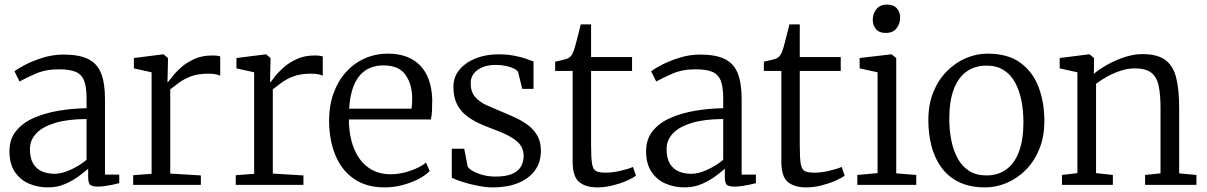

<svg xmlns="http://www.w3.org/2000/svg" viewBox="-20 -803 5245 834"><path d="M188 11Q143.5 11 105.5 -5.5Q67.5 -22 44.2 -56.8Q21 -91.5 21 -146Q21 -198.5 49.8 -234Q78.5 -269.5 126.8 -290.8Q175 -312 234.5 -322Q294 -332 356 -333V-375Q356 -424.5 345.5 -452Q335 -479.5 309 -490.8Q283 -502 236 -502Q177.5 -502 133.2 -482.2Q89 -462.5 65 -449L43 -493Q52 -501.5 84.5 -519Q117 -536.5 162.5 -551.2Q208 -566 256 -566Q322.5 -566 362 -547Q401.5 -528 418.8 -485.5Q436 -443 436 -373V-44.5H498V-7.5Q487 -4.5 471 -1Q455 2.5 437.5 5Q420 7.5 405 7.5Q383.5 7.5 373.2 1Q363 -5.5 363 -34.5V-70Q350.5 -59 325.2 -39.8Q300 -20.5 265 -4.8Q230 11 188 11ZM218 -48Q248 -48 287 -65.8Q326 -83.5 356 -109V-286Q273 -285.5 218.5 -268.8Q164 -252 137 -223Q110 -194 110 -156Q110 -116 124.2 -92.2Q138.5 -68.5 163 -58.2Q187.5 -48 218 -48Z M558.5 0V-42L638.5 -48V-489L561.5 -506V-551L688.5 -567H690.5L709.5 -551V-535L707.5 -446H709.5Q714 -451 727.8 -469.2Q741.5 -487.5 765.2 -509Q789 -530.5 823 -546.2Q857 -562 901.5 -562Q916 -562 923.8 -560.8Q931.5 -559.5 936.5 -558V-474Q933.5 -476.5 919.8 -479.8Q906 -483 885.5 -483Q839 -483 807.8 -470.8Q776.5 -458.5 755.8 -442.5Q735 -426.5 719.5 -415V-49L852.5 -41V0Z M1004 0V-42L1084 -48V-489L1007 -506V-551L1134 -567H1136L1155 -551V-535L1153 -446H1155Q1159.5 -451 1173.2 -469.2Q1187 -487.5 1210.8 -509Q1234.5 -530.5 1268.5 -546.2Q1302.5 -562 1347 -562Q1361.5 -562 1369.2 -560.8Q1377 -559.5 1382 -558V-474Q1379 -476.5 1365.2 -479.8Q1351.5 -483 1331 -483Q1284.5 -483 1253.2 -470.8Q1222 -458.5 1201.2 -442.5Q1180.5 -426.5 1165 -415V-49L1298 -41V0Z M1650.5 11Q1571.5 11 1517.8 -26Q1464 -63 1436.8 -128.8Q1409.5 -194.5 1409.5 -280Q1409.5 -344.5 1428.8 -397.8Q1448 -451 1482.5 -489.5Q1517 -528 1563.8 -549Q1610.5 -570 1665.5 -570Q1754 -570 1804 -519.5Q1854 -469 1857.5 -372Q1857.5 -343.5 1856.5 -322Q1855.5 -300.5 1851.5 -284H1495.5Q1495.5 -233.5 1507 -190Q1518.5 -146.5 1541.2 -114.2Q1564 -82 1598 -64Q1632 -46 1676.5 -46Q1719.5 -46 1763.5 -61.5Q1807.5 -77 1830.5 -97L1846.5 -60Q1827.5 -40.5 1796.2 -24.5Q1765 -8.5 1727 1.2Q1689 11 1650.5 11ZM1496.5 -331H1767.5Q1769 -339 1769.8 -352.5Q1770.5 -366 1770.5 -375Q1770.5 -436.5 1741.5 -477.8Q1712.5 -519 1645.5 -519Q1615.5 -519 1589.8 -509Q1564 -499 1544.2 -477Q1524.5 -455 1512.2 -419Q1500 -383 1496.5 -331Z M2122.5 11Q2091.5 11 2055.8 4Q2020 -3 1989.2 -12.8Q1958.5 -22.5 1942.5 -31V-157H1996.5L2011.5 -79Q2018.5 -68.5 2036.8 -58.5Q2055 -48.5 2080 -42.2Q2105 -36 2132.5 -36Q2177 -36 2203.8 -47.2Q2230.5 -58.5 2242.5 -78.8Q2254.5 -99 2254.5 -126Q2254.5 -155.5 2237.8 -176.2Q2221 -197 2187.8 -214Q2154.5 -231 2104.5 -249Q2052.5 -268 2018 -291.5Q1983.5 -315 1966.5 -347.2Q1949.5 -379.5 1949.5 -425Q1949.5 -469 1976.2 -500.8Q2003 -532.5 2047.2 -549.8Q2091.5 -567 2143.5 -567Q2183 -567 2213.8 -561Q2244.5 -555 2265.8 -547.5Q2287 -540 2297.5 -536V-417H2248.5L2230.5 -490Q2225.5 -499 2210.8 -506Q2196 -513 2176 -517Q2156 -521 2135.5 -521Q2102 -521.5 2077 -511.5Q2052 -501.5 2038.2 -483.8Q2024.5 -466 2024.5 -442Q2024.5 -404 2043.8 -382Q2063 -360 2093.2 -346.2Q2123.5 -332.5 2156.5 -319Q2189.5 -305.5 2220.5 -291Q2251.5 -276.5 2276 -257.5Q2300.5 -238.5 2315 -212Q2329.5 -185.5 2329.5 -148Q2329.5 -98 2303.5 -62.5Q2277.5 -27 2230.8 -8Q2184 11 2122.5 11Z M2574.5 11Q2525 11 2496.2 -12Q2467.5 -35 2467.5 -101V-495H2391.5V-535Q2400.5 -537 2412.5 -539.8Q2424.5 -542.5 2435 -545.5Q2445.5 -548.5 2449.5 -551Q2455 -554.5 2458.8 -558.5Q2462.5 -562.5 2465.8 -568.2Q2469 -574 2472 -582.5Q2476.5 -594.5 2482.8 -618.5Q2489 -642.5 2494.8 -665.2Q2500.5 -688 2502.5 -697H2547.5V-555H2725.5V-495H2547.5V-172Q2547.5 -116.5 2551.8 -91.5Q2556 -66.5 2569.5 -59.8Q2583 -53 2610.5 -53Q2641.5 -53 2677.2 -61.5Q2713 -70 2729.5 -78L2742.5 -40Q2728 -29 2700.8 -17.2Q2673.5 -5.5 2640.2 2.8Q2607 11 2574.5 11Z M2953.5 11Q2909 11 2871 -5.5Q2833 -22 2809.8 -56.8Q2786.5 -91.5 2786.5 -146Q2786.5 -198.5 2815.2 -234Q2844 -269.5 2892.2 -290.8Q2940.5 -312 3000 -322Q3059.5 -332 3121.5 -333V-375Q3121.5 -424.5 3111 -452Q3100.5 -479.5 3074.5 -490.8Q3048.5 -502 3001.5 -502Q2943 -502 2898.8 -482.2Q2854.5 -462.5 2830.5 -449L2808.5 -493Q2817.5 -501.5 2850 -519Q2882.5 -536.5 2928 -551.2Q2973.5 -566 3021.5 -566Q3088 -566 3127.5 -547Q3167 -528 3184.2 -485.5Q3201.5 -443 3201.5 -373V-44.5H3263.5V-7.5Q3252.5 -4.5 3236.5 -1Q3220.5 2.5 3203 5Q3185.5 7.5 3170.5 7.5Q3149 7.5 3138.8 1Q3128.5 -5.5 3128.5 -34.5V-70Q3116 -59 3090.8 -39.8Q3065.5 -20.5 3030.5 -4.8Q2995.5 11 2953.5 11ZM2983.5 -48Q3013.5 -48 3052.5 -65.8Q3091.5 -83.5 3121.5 -109V-286Q3038.5 -285.5 2984 -268.8Q2929.5 -252 2902.5 -223Q2875.5 -194 2875.5 -156Q2875.5 -116 2889.8 -92.2Q2904 -68.5 2928.5 -58.2Q2953 -48 2983.5 -48Z M3481 11Q3431.5 11 3402.8 -12Q3374 -35 3374 -101V-495H3298V-535Q3307 -537 3319 -539.8Q3331 -542.5 3341.5 -545.5Q3352 -548.5 3356 -551Q3361.5 -554.5 3365.2 -558.5Q3369 -562.5 3372.2 -568.2Q3375.5 -574 3378.5 -582.5Q3383 -594.5 3389.2 -618.5Q3395.5 -642.5 3401.2 -665.2Q3407 -688 3409 -697H3454V-555H3632V-495H3454V-172Q3454 -116.5 3458.2 -91.5Q3462.5 -66.5 3476 -59.8Q3489.5 -53 3517 -53Q3548 -53 3583.8 -61.5Q3619.5 -70 3636 -78L3649 -40Q3634.5 -29 3607.2 -17.2Q3580 -5.5 3546.8 2.8Q3513.5 11 3481 11Z M3704 0V-43L3792 -51V-489L3714 -506V-551L3851 -567H3853L3873 -551V-50L3960 -43V0ZM3826.5 -660Q3799 -660 3785 -676.5Q3771 -693 3771 -717.5Q3771 -742 3786.2 -762.5Q3801.5 -783 3833.5 -783H3834.5Q3862 -783 3876 -766.5Q3890 -750 3890 -725.5Q3890 -701 3874.8 -680.5Q3859.5 -660 3827.5 -660Z M4012.5 -281Q4012.5 -349.5 4034.2 -403Q4056 -456.5 4093 -493.8Q4130 -531 4175.8 -550.5Q4221.5 -570 4269.5 -570Q4359 -570 4413.2 -529.8Q4467.5 -489.5 4492 -423Q4516.5 -356.5 4516.5 -278Q4516.5 -210 4494.8 -156.2Q4473 -102.5 4436 -65.2Q4399 -28 4353.2 -8.5Q4307.5 11 4259.5 11Q4192.5 11 4145.2 -12.2Q4098 -35.5 4068.8 -76Q4039.5 -116.5 4026 -169.2Q4012.5 -222 4012.5 -281ZM4264.5 -41Q4315 -41 4351 -67Q4387 -93 4406.2 -144.5Q4425.5 -196 4425.5 -272Q4425.5 -321.5 4416.8 -366Q4408 -410.5 4389.2 -444.8Q4370.5 -479 4340 -498.5Q4309.5 -518 4265.5 -518Q4214.5 -518 4178.2 -492Q4142 -466 4122.8 -414.8Q4103.5 -363.5 4103.5 -287Q4103.5 -237 4112.5 -192.5Q4121.5 -148 4140.5 -113.8Q4159.5 -79.5 4190.2 -60.2Q4221 -41 4264.5 -41Z M4660 -51V-489L4583 -506V-551L4710 -567H4713L4732 -551V-507L4731 -482Q4753 -501 4788.2 -521Q4823.5 -541 4864 -554.5Q4904.5 -568 4942 -568Q5007 -568 5041.5 -542.8Q5076 -517.5 5089 -465.5Q5102 -413.5 5102 -333V-50L5177 -43V0H4954V-43L5021 -50V-334Q5021 -392 5013 -430.2Q5005 -468.5 4980.8 -487.2Q4956.5 -506 4908 -506Q4879.5 -506 4848.8 -496Q4818 -486 4789.8 -470.5Q4761.5 -455 4741 -439V-51L4814 -43V0H4593V-43Z"/></svg>

Font: Merriweather Light
Style: Regular
Weight: 300
Designer: Eben Sorkin
Foundry: Eben Sorkin
Version: Version 2.100